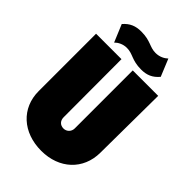

<svg xmlns="http://www.w3.org/2000/svg" viewBox="-261 -1003 1121 1121"><g transform="rotate(45 299.5 -443.0)"><path d="M300 10C448 10 551 -86 552 -226L556 -700H346V-221C346 -193 324 -174 300 -174C272 -174 254 -193 254 -221L253 -700H43V-226C43 -86 148 10 300 10ZM109 -846 154 -738C170 -754 196 -769 229 -769C280 -769 298 -738 377 -738C423 -738 457 -752 488 -789L444 -896C427 -880 401 -866 368 -866C318 -866 299 -896 221 -896C174 -896 140 -882 109 -846Z"/></g></svg>

Font: Finlandica Black
Style: Regular
Weight: 900
Designer: Niklas Ekholm, Juho Hiilivirta, Jaakko Suomalainen
Foundry: Helsinki Type Studio
Version: Version 2.000;Glyphs 3.2 (3202)